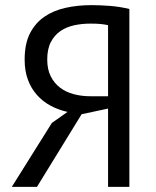

<svg xmlns="http://www.w3.org/2000/svg" viewBox="-20 -728 609 748"><path d="M484 0H401V-305L298 -283L124 0H26L182 -249L243 -292Q207 -300 176.5 -316.5Q146 -333 123.5 -358.5Q101 -384 88.5 -418Q76 -452 76 -496Q76 -557 96.5 -597.5Q117 -638 152.5 -662.5Q188 -687 235.5 -697.5Q283 -708 336 -708Q370 -708 408.5 -705Q447 -702 484 -693ZM332 -636Q299 -636 269 -629.5Q239 -623 215.5 -607Q192 -591 178 -564Q164 -537 164 -496Q164 -458 177.5 -431Q191 -404 214 -386.5Q237 -369 267.5 -361Q298 -353 333 -353H401V-630Q387 -633 372 -634.5Q357 -636 332 -636Z"/></svg>

Font: PTSans
Style: Regular
Weight: 400
Designer: A.Korolkova, O.Umpeleva, V.Yefimov
Foundry: ParaType Ltd
Version: Version 2.003W OFL